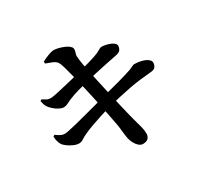

<svg xmlns="http://www.w3.org/2000/svg" viewBox="-171 -1011 1343 1286"><g transform="rotate(-30 500.0 -368.0)"><path d="M590 54Q572 54 557 40.5Q542 27 531.5 6.5Q521 -14 517 -35Q515 -45 512.5 -64.5Q510 -84 507.5 -110Q505 -136 499 -163Q493 -196 485.5 -234Q478 -272 470 -310.5Q462 -349 454 -385Q446 -421 439 -451.5Q432 -482 427 -503Q417 -543 408 -579.5Q399 -616 391 -644Q383 -672 377 -686Q371 -700 362 -708Q353 -716 336.5 -723Q320 -730 289 -741L288 -756Q311 -769 339 -779.5Q367 -790 383 -790Q399 -790 419 -785Q439 -780 458.5 -772Q478 -764 491 -753.5Q504 -743 506 -733Q508 -721 505 -711.5Q502 -702 499 -691.5Q496 -681 498 -667Q500 -640 506 -608Q512 -576 522 -527Q539 -449 553.5 -385Q568 -321 579.5 -270.5Q591 -220 600.5 -182.5Q610 -145 616 -121Q628 -77 635.5 -50.5Q643 -24 643 5Q643 25 631 39Q619 53 590 54ZM220 -163Q201 -163 177.5 -173.5Q154 -184 135 -198.5Q116 -213 110 -224Q103 -236 98.5 -251.5Q94 -267 93 -289L105 -296Q127 -280 140.5 -273.5Q154 -267 169 -267Q179 -267 205.5 -272.5Q232 -278 270 -287.5Q308 -297 350.5 -308.5Q393 -320 434 -330.5Q475 -341 508 -351Q542 -360 577.5 -369Q613 -378 647.5 -387.5Q682 -397 710.5 -405.5Q739 -414 759 -421Q777 -428 786 -433Q795 -438 802 -439Q832 -439 859 -432Q886 -425 903 -412.5Q920 -400 920 -384Q920 -369 911 -354Q902 -339 872 -337Q825 -333 784 -328Q743 -323 702 -315Q661 -307 616 -297Q571 -287 516 -272Q480 -263 438 -249.5Q396 -236 357.5 -222Q319 -208 292 -195Q268 -184 253 -173.5Q238 -163 220 -163ZM250 -424Q237 -424 217.5 -434Q198 -444 180.5 -459.5Q163 -475 153 -490Q146 -502 143 -512.5Q140 -523 137 -539L148 -545Q166 -534 178 -527.5Q190 -521 208 -521Q219 -521 246.5 -526.5Q274 -532 311 -541Q348 -550 387 -559Q426 -568 458 -577Q504 -589 535 -598Q566 -607 591 -615Q625 -626 643.5 -637.5Q662 -649 668 -649Q681 -650 699 -646.5Q717 -643 734 -636.5Q751 -630 762 -620.5Q773 -611 773 -600Q773 -582 763 -568.5Q753 -555 724 -550Q686 -543 639 -533Q592 -523 549.5 -513.5Q507 -504 481 -497Q440 -487 397 -475Q354 -463 323 -450Q301 -441 285 -432.5Q269 -424 250 -424Z"/></g></svg>

Font: Noto Serif TC
Style: Bold
Weight: 700
Designer: Ryoko NISHIZUKA 西塚涼子 (kana & ideographs); Frank Grießhammer (Latin, Greek & Cyrillic); Wenlong ZHANG 张文龙 (bopomofo); San
Foundry: Adobe
Version: Version 2.002-H1;hotconv 1.1.0;makeotfexe 2.6.0